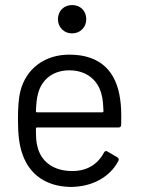

<svg xmlns="http://www.w3.org/2000/svg" viewBox="-20 -730 572 759"><path d="M265 -598C297 -598 321 -622 321 -654C321 -687 298 -710 265 -710C233 -710 209 -687 209 -654C209 -622 233 -598 265 -598ZM455 -338C440 -446 379 -514 254 -514C155 -514 83 -457 61 -371C53 -340 51 -304 51 -255C51 -199 56 -154 70 -117C98 -40 162 7 258 9C346 9 415 -31 448 -94C451 -100 449 -105 444 -108L405 -131C399 -135 395 -133 391 -127C367 -81 324 -53 264 -54C190 -54 141 -93 128 -151C123 -166 122 -191 122 -222C122 -225 124 -226 126 -226H449C455 -226 459 -230 459 -236C460 -286 459 -311 455 -338ZM254 -452C323 -452 369 -412 382 -354C386 -341 388 -317 389 -290C389 -287 387 -286 385 -286H126C124 -286 122 -287 122 -290C123 -317 125 -341 130 -358C143 -413 187 -452 254 -452Z"/></svg>

Font: Elastic
Style: elastic
Weight: 400
Designer: Jeremy Tribby
Foundry: Tribby Type
Version: Version 1.422;hotconv 1.0.109;makeotfexe 2.5.65596